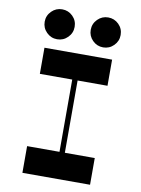

<svg xmlns="http://www.w3.org/2000/svg" viewBox="-99 -992 778 1058"><g transform="rotate(10 290.0 -462.5)"><path d="M283.1 -606.8H313.1V-119.8H283.1ZM480.4 -149.4V0H101.9V-149.4ZM480.4 -700V-553.8H101.9V-700ZM162 -757.9Q127.5 -757.9 102.9 -782.5Q78.2 -807.1 78.2 -841.6Q78.2 -876.1 102.9 -900.8Q127.5 -925.4 162 -925.4Q196.5 -925.4 221.1 -901.2Q245.8 -876.9 245.8 -841.6Q245.8 -807.1 221.1 -782.5Q196.5 -757.9 162 -757.9ZM419.5 -757.9Q385 -757.9 360.4 -782.5Q335.8 -807.1 335.8 -841.6Q335.8 -876.1 360.4 -900.8Q385 -925.4 419.5 -925.4Q454 -925.4 478.6 -901.2Q503.2 -876.9 503.2 -841.6Q503.2 -807.1 478.6 -782.5Q454 -757.9 419.5 -757.9Z"/></g></svg>

Font: Space Cowgirl
Style: Regular
Weight: 400
Designer: Valery Marier
Foundry: Valery Marier
Version: Version 1.000